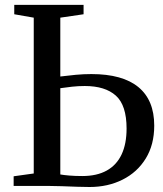

<svg xmlns="http://www.w3.org/2000/svg" viewBox="-20 -763 668 788"><path d="M347.5 4.5Q327.5 4.5 296.8 3.5Q266 2.5 233.8 1.2Q201.5 0 175 0H36V-39.5L118.5 -51V-690.5L38.5 -704.5V-743H323V-704.5L227.5 -690.5V-449Q258.5 -453 291 -456Q323.5 -459 355 -459Q483 -459 548 -405.5Q613 -352 613 -247.5Q613 -169 578.2 -112.5Q543.5 -56 483.2 -25.8Q423 4.5 347.5 4.5ZM318 -40.5Q377.5 -40.5 418 -63Q458.5 -85.5 479 -129Q499.5 -172.5 499.5 -235.5Q499.5 -331 455.5 -370.5Q411.5 -410 328 -410Q301 -410 276 -407.2Q251 -404.5 227.5 -401V-47Q241 -44.5 264.8 -42.5Q288.5 -40.5 318 -40.5Z"/></svg>

Font: Merriweather 60pt
Style: Regular
Weight: 400
Version: Version 2.100